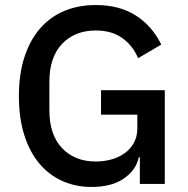

<svg xmlns="http://www.w3.org/2000/svg" viewBox="-20 -730 745 762"><path d="M535 -106H531Q520 -55 471.5 -21.5Q423 12 343 12Q281 12 228 -11.5Q175 -35 136.5 -80.5Q98 -126 76.5 -193.5Q55 -261 55 -349Q55 -436 77 -503.5Q99 -571 139 -617Q179 -663 235 -686.5Q291 -710 360 -710Q454 -710 519 -668.5Q584 -627 620 -553L528 -499Q508 -548 466 -578.5Q424 -609 360 -609Q277 -609 226.5 -556Q176 -503 176 -406V-292Q176 -195 226.5 -142Q277 -89 360 -89Q393 -89 423 -97.5Q453 -106 475.5 -122.5Q498 -139 511.5 -163.5Q525 -188 525 -221V-275H381V-372H634V0H535Z"/></svg>

Font: IBM Plex Arabic Medium
Style: Regular
Weight: 500
Designer: Mike Abbink, Paul van der Laan, Pieter van Rosmalen, Wael Morcos, Khajak Apelian
Foundry: Bold Monday
Version: Version 1.0